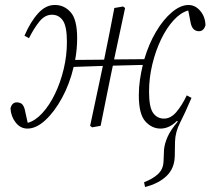

<svg xmlns="http://www.w3.org/2000/svg" viewBox="-20 -504 843 769"><path d="M623 11Q588 11 562 -18Q536 -47 536 -122Q536 -154 540.5 -184.5Q545 -215 552 -244L432 -241L425 -208Q414 -156 404 -104.5Q394 -53 383 0L349 6L341 0L392 -240L275 -236Q259 -168 228.5 -112Q198 -56 161.5 -22.5Q125 11 90 11Q62 11 43 -13Q24 -37 22 -70Q28 -94 47 -94Q63 -94 70.5 -84.5Q78 -75 81 -57L91 -12Q121 -20 149.5 -51Q178 -82 200 -127.5Q222 -173 235 -227Q248 -281 248 -336Q248 -398 232 -421.5Q216 -445 188 -445Q160 -445 138 -418Q116 -391 96 -351L78 -361Q102 -417 133 -451Q164 -485 201 -484Q237 -484 263 -455Q289 -426 289 -351Q289 -329 287 -307.5Q285 -286 281 -264L397 -265Q408 -318 418 -369Q428 -420 438 -472L473 -478L481 -472L437 -266L558 -267Q576 -328 605 -377Q634 -426 668.5 -455Q703 -484 735 -484Q762 -484 782 -460.5Q802 -437 803 -403Q796 -379 777 -379Q749 -379 743 -416L734 -462Q704 -454 675.5 -423Q647 -392 625 -346Q603 -300 590 -246Q577 -192 577 -137Q577 -75 593 -52Q609 -29 637 -29Q664 -29 686.5 -55.5Q709 -82 728 -122L747 -112Q721 -51 701.5 -13Q682 25 681 63L680 121Q679 170 647.5 200.5Q616 231 561 245L557 226Q593 212 613.5 192.5Q634 173 635 142L637 95Q639 72 651 44.5Q663 17 692 -17L689 -20Q658 11 623 11Z"/></svg>

Font: Source Serif Pro Light
Style: Italic
Weight: 300
Italic angle: -12°
Designer: Frank Grießhammer
Foundry: Adobe Systems Incorporated
Version: Version 3.001;hotconv 1.0.111;makeotfexe 2.5.65597